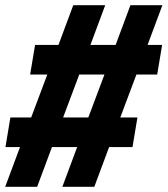

<svg xmlns="http://www.w3.org/2000/svg" viewBox="-68 -737 645 739"><path d="M-48 -18 9 -171H-47L-28 -285H52L114 -450H48L67 -564H157L214 -717H337L280 -564H377L434 -717H557L500 -564H556L537 -450H457L395 -285H461L442 -171H352L295 -18H172L229 -171H132L75 -18ZM272 -285 334 -450H237L175 -285Z"/></svg>

Font: Iosevka SS04 Heavy
Style: Italic
Weight: 900
Italic angle: -9°
Monospace: yes
Designer: Belleve Invis
Foundry: Belleve Invis
Version: Version 19.0.0; ttfautohint (v1.8.4)